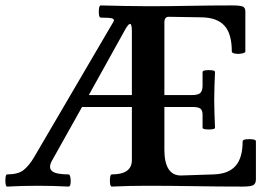

<svg xmlns="http://www.w3.org/2000/svg" viewBox="-22 -686 995 709"><path d="M4 3Q0 3 -1.5 -8Q-3 -19 -1.5 -30.5Q0 -42 4 -42Q45 -42 65 -58Q85 -74 103 -104L397 -606Q402 -615 392 -618Q382 -621 350 -621Q345 -621 343.5 -632Q342 -643 343.5 -654.5Q345 -666 350 -666Q394 -665 438 -664Q482 -663 525 -663Q602 -663 679.5 -664.5Q757 -666 834 -666Q864 -666 874 -662Q884 -658 884 -644V-496Q884 -491 871.5 -488.5Q859 -486 846.5 -488Q834 -490 834 -496Q834 -561 807 -591Q780 -621 723 -622L601 -624Q585 -624 585 -603V-133Q585 -85 601 -61Q617 -37 648 -38L768 -42Q822 -44 848 -73.5Q874 -103 874 -164Q874 -170 886.5 -171.5Q899 -173 911 -171.5Q923 -170 923 -164V-24Q923 -8 913.5 -2.5Q904 3 875 3Q786 3 697 1.5Q608 0 519 0Q454 0 391 3Q386 3 384.5 -8Q383 -19 384.5 -30.5Q386 -42 391 -42Q465 -42 465 -95V-569Q465 -595 459.5 -597.5Q454 -600 442 -580L306 -335H688Q710 -335 718 -343Q726 -351 726 -370V-420Q726 -425 737.5 -426.5Q749 -428 760.5 -426.5Q772 -425 772 -420Q771 -395 770 -369Q769 -343 769 -317Q769 -292 770 -266Q771 -240 772 -214Q772 -210 760.5 -208.5Q749 -207 737.5 -208.5Q726 -210 726 -214V-262Q726 -278 718.5 -284.5Q711 -291 688 -291H281L169 -91Q156 -66 170.5 -54Q185 -42 231 -42Q236 -42 238 -30.5Q240 -19 238.5 -8Q237 3 231 3Q176 0 118 0Q61 0 4 3Z"/></svg>

Font: Junicode VF
Style: Regular
Weight: 400
Designer: Peter S. Baker
Version: Version 2.213